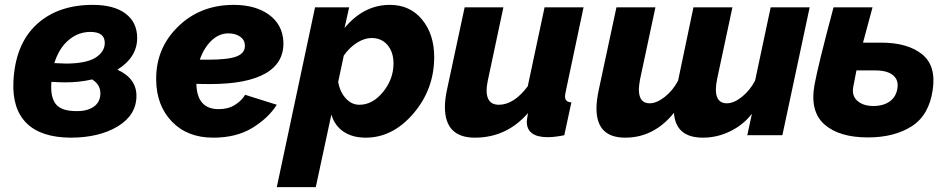

<svg xmlns="http://www.w3.org/2000/svg" viewBox="-20 -555 3896 788"><path d="M462 -269Q540 -233 540 -162Q540 -83 463.5 -36.5Q387 10 269 10Q148 9 89 -49.5Q30 -108 35 -219Q42 -372 129 -453.5Q216 -535 361 -535Q448 -535 495.5 -499Q543 -463 543 -399Q543 -320 462 -269ZM351 -424Q301 -424 261.5 -390.5Q222 -357 203 -296Q239 -294 254 -294Q336 -295 373 -319Q410 -343 410 -379Q410 -424 351 -424ZM293 -99Q337 -98 364.5 -117Q392 -136 392 -172Q392 -208 358 -229Q307 -217 248 -217Q229 -217 191 -219V-218Q186 -158 208.5 -128.5Q231 -99 293 -99Z M878 -107Q917 -107 945 -125Q973 -143 986 -166L1116 -125Q1081 -70 1015.5 -30Q950 10 855 10Q749 10 685.5 -56Q622 -122 621 -227Q619 -356 710.5 -445.5Q802 -535 939 -535Q1028 -535 1083.5 -495Q1139 -455 1143 -385Q1147 -299 1071 -254.5Q995 -210 841 -210Q805 -210 786 -211Q788 -107 878 -107ZM917 -418Q879 -418 848 -388.5Q817 -359 800 -310H834Q918 -310 952.5 -324Q987 -338 985 -370Q984 -392 965 -405Q946 -418 917 -418Z M1273 -525H1413L1394 -440Q1473 -535 1580 -535Q1663 -535 1712.5 -474.5Q1762 -414 1762 -321Q1762 -189 1677 -89.5Q1592 10 1481 10Q1426 10 1389.5 -15Q1353 -40 1340 -85L1276 213H1116ZM1595 -295Q1595 -341 1570.5 -370Q1546 -399 1505 -399Q1476 -399 1445 -379.5Q1414 -360 1391 -327L1368 -219Q1375 -178 1399 -151.5Q1423 -125 1455 -125Q1509 -125 1552 -177.5Q1595 -230 1595 -295Z M1806 -116Q1806 -148 1815 -189L1887 -525H2046L1982 -224Q1977 -199 1977 -185Q1977 -125 2027 -125Q2089 -125 2146 -201L2215 -525H2375L2302 -180Q2299 -166 2299 -159Q2299 -136 2325 -135L2296 0Q2257 8 2228 8Q2142 8 2142 -56Q2142 -61 2147 -91Q2059 10 1929 10Q1806 10 1806 -116Z M3191 0H3047L3066 -88Q3030 -42 2976.5 -16Q2923 10 2865 10Q2753 10 2746 -92Q2664 10 2546 10Q2428 10 2428 -110Q2428 -143 2438 -189L2510 -525H2670L2607 -230Q2602 -203 2602 -188Q2602 -131 2646 -131Q2675 -131 2708.5 -157.5Q2742 -184 2763 -224L2826 -525H2986L2923 -230Q2918 -203 2918 -188Q2918 -131 2963 -131Q2992 -131 3025 -157.5Q3058 -184 3079 -224L3143 -525H3303Z M3597 -380Q3704 -380 3763.5 -333Q3823 -286 3808 -186Q3793 -82 3721.5 -36.5Q3650 9 3542 9Q3424 9 3363.5 -44.5Q3303 -98 3323 -208Q3339 -293 3401 -525H3561L3522 -380ZM3663 -192Q3669 -226 3645.5 -246Q3622 -266 3572 -266H3495Q3491 -248 3482 -199Q3475 -162 3499 -141Q3523 -120 3564 -120Q3606 -120 3632 -139Q3658 -158 3663 -192Z"/></svg>

Font: Raleway-v4020 ExtraBold
Style: Italic
Weight: 800
Italic angle: -12°
Designer: Matt McInerney, Pablo Impallari, Rodrigo Fuenzalida
Foundry: Matt McInerney, Pablo Impallari, Rodrigo Fuenzalida
Version: Version 4.020;PS 004.020;hotconv 1.0.88;makeotf.lib2.5.64775